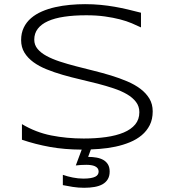

<svg xmlns="http://www.w3.org/2000/svg" viewBox="-20 -703 827 919"><path d="M401.9 47.9Q423.3 47.9 442.1 51.3Q460.9 54.7 474.9 62.7Q488.8 70.8 496.8 84.2Q504.9 97.7 504.9 118.2Q504.9 140.1 495.8 155Q486.8 169.9 470.7 179Q454.6 188 432.1 191.9Q409.7 195.8 382.8 195.8Q355 195.8 328.6 191.7Q302.2 187.5 280.8 183.1V133.8Q302.7 141.6 328.4 146.7Q354 151.9 378.9 151.9Q399.4 151.9 413.6 149.4Q427.7 147 436.3 142.6Q444.8 138.2 448.5 131.8Q452.1 125.5 452.1 118.2Q452.1 108.9 447.3 102.5Q442.4 96.2 434.1 92.5Q425.8 88.9 415.3 87.4Q404.8 85.9 393.1 85.9Q380.4 85.9 367.2 86.7Q354 87.4 342.8 88.9L371.1 13.2Q288.1 12.7 220.2 0.5Q149.4 -12.2 85 -34.2V-108.9Q151.4 -69.3 225.3 -54.7Q299.3 -40 380.9 -40Q438.5 -40 487.3 -46.9Q536.1 -53.7 571.8 -68.6Q607.4 -83.5 627.2 -107.4Q647 -131.3 647 -166Q647 -193.8 631.1 -214.8Q615.2 -235.8 588.1 -251.7Q561 -267.6 524.7 -279.8Q488.3 -292 447.8 -302.5Q407.2 -313 364 -323Q320.8 -333 280.3 -344.7Q239.7 -356.4 203.4 -371.1Q167 -385.7 139.9 -405.5Q112.8 -425.3 96.9 -451.2Q81.1 -477.1 81.1 -511.2Q81.1 -544.9 93.8 -571Q106.4 -597.2 128.7 -616.2Q150.9 -635.3 180.7 -648.2Q210.4 -661.1 244.4 -668.7Q278.3 -676.3 314.9 -679.7Q351.6 -683.1 387.2 -683.1Q426.3 -683.1 461.2 -679.7Q496.1 -676.3 528.6 -670.7Q561 -665 592 -657.7Q623 -650.4 654.8 -642.1V-571.8Q635.7 -581.1 610.8 -591.6Q585.9 -602.1 554 -610.4Q522 -618.7 481.9 -624.3Q441.9 -629.9 393.1 -629.9Q334 -629.9 287.8 -623Q241.7 -616.2 209.7 -601.8Q177.7 -587.4 160.9 -565.4Q144 -543.5 144 -513.2Q144 -487.8 159.9 -468.8Q175.8 -449.7 202.9 -435.1Q230 -420.4 266.4 -408.4Q302.7 -396.5 343.5 -386Q384.3 -375.5 427.5 -364.7Q470.7 -354 511.5 -341.6Q552.2 -329.1 588.6 -313.7Q625 -298.3 652.1 -277.8Q679.2 -257.3 695.1 -231Q710.9 -204.6 710.9 -169.9Q710.9 -132.3 696.8 -104.2Q682.6 -76.2 658.4 -55.9Q634.3 -35.6 601.8 -22.2Q569.3 -8.8 532.5 -1Q495.6 6.8 456.1 9.8Q435.5 11.7 415 12.2Z"/></svg>

Font: Syncopate
Style: Regular
Weight: 400
Width: 7
Version: Version 001.001